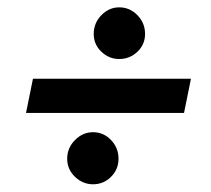

<svg xmlns="http://www.w3.org/2000/svg" viewBox="-20 -506 567 515"><path d="M492.2 -294.9 473.6 -203.1H49.8L68.4 -294.9ZM229.5 -11.7Q202.1 -11.7 181.2 -31.7Q160.2 -51.8 160.2 -80.1Q160.2 -109.4 181.2 -130.4Q202.1 -151.4 229.5 -151.4Q257.8 -151.4 277.8 -130.4Q297.9 -109.4 297.9 -80.1Q297.9 -51.8 277.8 -31.7Q257.8 -11.7 229.5 -11.7ZM299.8 -347.7Q272.5 -347.7 252 -367.2Q231.4 -386.7 231.4 -415Q231.4 -444.3 252 -465.3Q272.5 -486.3 299.8 -486.3Q328.1 -486.3 348.6 -465.3Q369.1 -444.3 369.1 -415Q369.1 -386.7 348.6 -367.2Q328.1 -347.7 299.8 -347.7Z"/></svg>

Font: Crimson Pro ExtraBold
Style: Italic
Weight: 800
Italic angle: -12°
Designer: Jacques Le Bailly
Foundry: Baron von Fonthausen
Version: Version 1.003